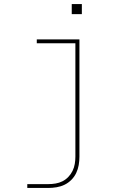

<svg xmlns="http://www.w3.org/2000/svg" viewBox="-20 -715 640 950"><path d="M115 215V196H219Q237 196 255 193Q273 190 289 182Q305 174 318 160.5Q331 147 339 130.5Q347 114 350 96Q353 78 353 60V-501H162V-520H373V60Q373 81 369.5 101.5Q366 122 357 141Q348 160 333 175Q318 190 299.5 199Q281 208 260 211.5Q239 215 219 215ZM335 -645V-695H385V-645Z"/></svg>

Font: Iosevka SS04 Thin Extended
Style: Regular
Weight: 100
Width: 7
Monospace: yes
Designer: Belleve Invis
Foundry: Belleve Invis
Version: Version 19.0.0; ttfautohint (v1.8.4)